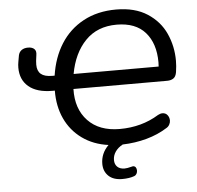

<svg xmlns="http://www.w3.org/2000/svg" viewBox="-59 -775 1054 1028"><g transform="rotate(-5 467.5 -260.5)"><path d="M346 -390H803L804 -413Q804 -514 752 -573.5Q700 -633 598 -633Q494 -633 430 -567Q366 -501 346 -390ZM457 103Q457 47 499 5Q418 -6 358.5 -49Q299 -92 268 -159Q237 -226 238 -310H225Q142 -310 98 -347Q54 -384 54 -449Q54 -465 57 -481L63 -515Q67 -533 80.5 -542.5Q94 -552 115 -552Q137 -552 148.5 -541Q160 -530 156 -508L152 -477Q151 -470 151 -457Q151 -423 170.5 -406.5Q190 -390 231 -390H244Q258 -486 304 -559Q350 -632 426 -673Q502 -714 602 -714Q703 -714 769.5 -671Q836 -628 867 -559.5Q898 -491 898 -413Q898 -385 893 -352Q889 -328 875.5 -319Q862 -310 842 -310H338Q335 -203 396 -139Q457 -75 567 -75Q685 -75 777 -132Q790 -139 801 -139Q818 -139 828 -126.5Q838 -114 838 -97Q838 -86 832 -75Q826 -64 815 -58Q766 -27 704.5 -10Q643 7 575 9Q549 23 535 43.5Q521 64 521 88Q521 111 535 124.5Q549 138 574 138Q588 138 610 132Q616 130 619 130Q629 130 634 137Q639 144 639 155Q639 164 634.5 172Q630 180 622 183Q595 193 557 193Q509 193 483 168Q457 143 457 103Z"/></g></svg>

Font: SN Pro
Style: Italic
Weight: 400
Italic angle: -9°
Designer: Tobias Whetton
Foundry: Supernotes
Version: Version 1.003